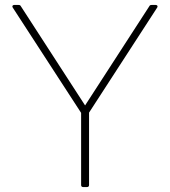

<svg xmlns="http://www.w3.org/2000/svg" viewBox="-20 -754 685 774"><path d="M331 0C336 0 339 -3 339 -8V-300L614 -724C617 -729 614 -734 608 -734H591C587 -734 584 -733 582 -729L323 -329L64 -729C62 -733 59 -734 55 -734H37C31 -734 28 -729 31 -724L307 -299V-8C307 -3 310 0 315 0Z"/></svg>

Font: LINE Seed Sans TH Thin
Style: Regular
Weight: 250
Designer: Dalton Maag Ltd | Thai characters by Cadson Demak Co.,Ltd.
Foundry: Dalton Maag Ltd
Version: Version 1.003